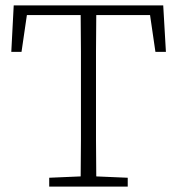

<svg xmlns="http://www.w3.org/2000/svg" viewBox="-20 -694 658 714"><path d="M22 -501 31 -674H587L597 -501H558L538 -638H338Q337 -571 337 -502.5Q337 -434 337 -366V-308Q337 -241 337 -173.5Q337 -106 338 -38L455 -33V0H163V-33L280 -38Q281 -106 281 -173.5Q281 -241 281 -308V-366Q281 -434 281 -502.5Q281 -571 280 -638H80L60 -501Z"/></svg>

Font: Source Serif 4 SmText Light
Style: Regular
Weight: 300
Designer: Frank Grießhammer
Foundry: Adobe
Version: Version 4.005;hotconv 1.1.0;makeotfexe 2.6.0